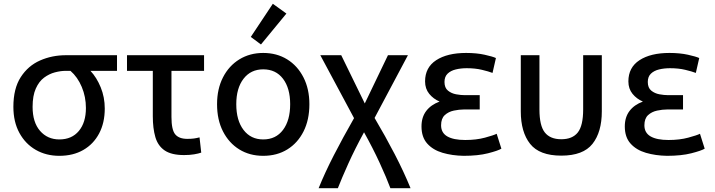

<svg xmlns="http://www.w3.org/2000/svg" viewBox="-20 -814 3793 1019"><path d="M295 13Q225 13 170 -18.5Q115 -50 83 -108.5Q51 -167 51 -247Q51 -344 90 -404.5Q129 -465 192.5 -493Q256 -521 330 -521H601V-438H460Q493 -403 514.5 -350.5Q536 -298 536 -238Q536 -162 506 -105.5Q476 -49 422 -18Q368 13 295 13ZM295 -74Q361 -74 398.5 -119Q436 -164 436 -241Q436 -300 414 -352.5Q392 -405 354 -438H328Q302 -438 271.5 -430Q241 -422 214 -402Q187 -382 170 -344Q153 -306 153 -247Q153 -165 192.5 -119.5Q232 -74 295 -74Z M957 9Q890 9 854 -15.5Q818 -40 804.5 -86.5Q791 -133 791 -197V-438H654V-521H1063V-438H890V-193Q890 -125 910 -101Q930 -77 974 -77Q995 -77 1009.5 -79Q1024 -81 1039 -85L1048 -4Q1034 1 1010.5 5Q987 9 957 9Z M1377 13Q1305 13 1250 -21Q1195 -55 1163.5 -116.5Q1132 -178 1132 -261Q1132 -342 1163.5 -403.5Q1195 -465 1250.5 -499Q1306 -533 1377 -533Q1449 -533 1504 -499Q1559 -465 1590.5 -403.5Q1622 -342 1622 -261Q1622 -178 1591 -116.5Q1560 -55 1505 -21Q1450 13 1377 13ZM1377 -74Q1444 -74 1482 -124.5Q1520 -175 1520 -261Q1520 -346 1482 -396Q1444 -446 1377 -446Q1311 -446 1272.5 -396Q1234 -346 1234 -261Q1234 -175 1272.5 -124.5Q1311 -74 1377 -74ZM1365 -578 1311 -618 1428 -794 1500 -742Z M1671 185Q1704 103 1751.5 10.5Q1799 -82 1859 -187L1680 -521H1791L1916 -265L2039 -521H2145L1968 -188Q2026 -90 2074.5 3.5Q2123 97 2159 185H2052Q2032 131 1995.5 51.5Q1959 -28 1912 -112Q1864 -24 1829 53.5Q1794 131 1773 185Z M2441 13Q2380 12 2329 -3Q2278 -18 2247.5 -52Q2217 -86 2217 -143Q2217 -192 2242 -225Q2267 -258 2313 -275Q2280 -289 2258 -316Q2236 -343 2236 -382Q2236 -456 2295 -494.5Q2354 -533 2454 -533Q2509 -533 2552 -523.5Q2595 -514 2612 -506L2594 -427Q2573 -435 2537.5 -443.5Q2502 -452 2457 -452Q2426 -452 2399 -445.5Q2372 -439 2355.5 -423Q2339 -407 2339 -379Q2339 -348 2357.5 -333Q2376 -318 2401 -313.5Q2426 -309 2446 -309H2526V-233H2442Q2417 -233 2388.5 -227Q2360 -221 2340.5 -203Q2321 -185 2321 -149Q2321 -109 2354 -90Q2387 -71 2449 -71Q2508 -71 2554 -83.5Q2600 -96 2616 -104L2641 -25Q2623 -14 2570 -0.5Q2517 13 2441 13Z M2959 12Q2843 12 2793.5 -50.5Q2744 -113 2744 -223V-521H2843V-233Q2843 -147 2871.5 -111Q2900 -75 2959 -75Q3018 -75 3046.5 -111Q3075 -147 3075 -233V-521H3174V-223Q3174 -113 3124.5 -50.5Q3075 12 2959 12Z M3520 13Q3459 12 3408 -3Q3357 -18 3326.5 -52Q3296 -86 3296 -143Q3296 -192 3321 -225Q3346 -258 3392 -275Q3359 -289 3337 -316Q3315 -343 3315 -382Q3315 -456 3374 -494.5Q3433 -533 3533 -533Q3588 -533 3631 -523.5Q3674 -514 3691 -506L3673 -427Q3652 -435 3616.5 -443.5Q3581 -452 3536 -452Q3505 -452 3478 -445.5Q3451 -439 3434.5 -423Q3418 -407 3418 -379Q3418 -348 3436.5 -333Q3455 -318 3480 -313.5Q3505 -309 3525 -309H3605V-233H3521Q3496 -233 3467.5 -227Q3439 -221 3419.5 -203Q3400 -185 3400 -149Q3400 -109 3433 -90Q3466 -71 3528 -71Q3587 -71 3633 -83.5Q3679 -96 3695 -104L3720 -25Q3702 -14 3649 -0.5Q3596 13 3520 13Z"/></svg>

Font: Ubuntu Sans Medium
Style: Regular
Weight: 500
Designer: Dalton Maag Ltd
Foundry: Dalton Maag Ltd
Version: Version 1.006; ttfautohint (v1.8.4.7-5d5b)